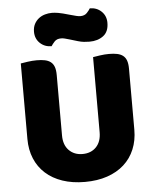

<svg xmlns="http://www.w3.org/2000/svg" viewBox="-58 -901 780 966"><g transform="rotate(-5 332.0 -418.0)"><path d="M602 -224Q602 -170 583.5 -125.5Q565 -81 530 -49.5Q495 -18 445 -1Q395 16 332 16Q269 16 219 -1Q169 -18 134 -49.5Q99 -81 80.5 -125.5Q62 -170 62 -224V-606Q73 -608 97 -611.5Q121 -615 143 -615Q166 -615 183.5 -611.5Q201 -608 213 -599Q225 -590 231 -574Q237 -558 237 -532V-227Q237 -179 263.5 -152Q290 -125 332 -125Q375 -125 401 -152Q427 -179 427 -227V-606Q438 -608 462 -611.5Q486 -615 508 -615Q531 -615 548.5 -611.5Q566 -608 578 -599Q590 -590 596 -574Q602 -558 602 -532ZM331 -828Q349 -823 361 -820Q373 -817 381 -817Q403 -817 415 -830Q427 -843 432 -852Q467 -852 490.5 -829.5Q514 -807 514 -772Q514 -727 486 -706Q458 -685 416 -685Q402 -685 388 -686.5Q374 -688 357 -693L317 -705Q303 -709 293.5 -711.5Q284 -714 275 -714Q253 -714 241.5 -701.5Q230 -689 224 -679Q189 -679 165.5 -701.5Q142 -724 142 -759Q142 -781 150.5 -797.5Q159 -814 173 -825Q187 -836 204.5 -841Q222 -846 240 -846Q253 -846 271.5 -843Q290 -840 331 -828Z"/></g></svg>

Font: BALOOCHETTANREGULAR
Style: Book
Weight: 400
Designer: Maithili Shingre and Ek Type
Foundry: Ek Type
Version: Version 1.100;PS 1.000;hotconv 1.0.88;makeotf.lib2.5.647800;